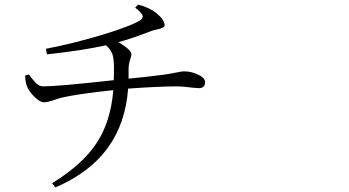

<svg xmlns="http://www.w3.org/2000/svg" viewBox="-20 -777 1540 848"><path d="M224.6 50.8 210 32.2Q345.7 -50.8 408.2 -147.5Q468.8 -240.2 480.5 -378.9Q323.2 -362.3 247.1 -344.7Q236.3 -341.8 217.8 -335Q188.5 -325.2 173.8 -325.2Q156.2 -325.2 131.8 -349.6Q108.4 -373 99.6 -394.5Q92.8 -409.2 90.8 -443.4L107.4 -448.2Q127.9 -420.9 137.7 -411.1Q153.3 -395.5 169.9 -395.5Q236.3 -395.5 482.4 -422.9Q483.4 -443.4 483.4 -485.4Q482.4 -519.5 476.6 -537.1Q468.8 -558.6 448.2 -577.1Q343.8 -553.7 187.5 -537.1L182.6 -561.5Q305.7 -585 437.5 -625Q564.5 -664.1 600.6 -688.5Q613.3 -697.3 609.4 -709Q604.5 -721.7 577.1 -743.2L589.8 -756.8Q639.6 -744.1 670.9 -718.8Q707 -689.5 707 -665Q707 -654.3 676.8 -647.5Q660.2 -644.5 652.3 -641.6Q558.6 -605.5 502.9 -590.8Q526.4 -577.1 543 -563.5Q560.5 -546.9 560.5 -538.1Q560.5 -530.3 555.7 -516.6Q547.9 -494.1 547.9 -470.7Q547.9 -450.2 547.9 -429.7Q621.1 -436.5 705.1 -447.3Q737.3 -452.1 765.6 -458Q783.2 -461.9 792 -461.9Q824.2 -461.9 853.5 -448.2Q885.7 -433.6 885.7 -414.1Q885.7 -387.7 858.4 -387.7Q852.5 -387.7 832 -389.6Q788.1 -395.5 756.8 -395.5Q686.5 -395.5 545.9 -385.7Q534.2 -232.4 458 -127Q378.9 -15.6 224.6 50.8Z"/></svg>

Font: Bpmf GenYo Min R
Style: R
Weight: 400
Foundry: But Ko
Version: Version 1.320